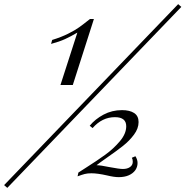

<svg xmlns="http://www.w3.org/2000/svg" viewBox="-134 -844 888 919"><path d="M0 0ZM155.3 -437 236.3 -688Q205.6 -669.9 178 -657.2Q150.4 -644.5 110.4 -633.8L115.7 -652.8Q160.2 -666.5 192.6 -682.9Q225.1 -699.2 244.9 -713.4Q264.6 -727.5 296.4 -752.9H315.4L214.4 -437ZM-99.1 55.2 -114.3 42 718.8 -824.2 733.9 -811ZM529.3 -259.8Q529.3 -229 507.3 -199.5Q485.4 -169.9 454.8 -145.8Q424.3 -121.6 378.4 -89.8Q342.3 -64.5 328.1 -53.2Q347.2 -53.2 391.6 -43.9Q437.5 -35.2 454.1 -35.2Q475.1 -35.2 488.3 -44.4Q501.5 -53.7 501.5 -69.8Q501.5 -81.5 497.1 -88.9L514.2 -96.2Q524.4 -80.1 524.4 -64Q524.4 -44.9 513.7 -29.5Q502.9 -14.2 482.7 -5.1Q462.4 3.9 434.1 3.9Q412.1 3.9 377.9 -4.4Q333 -14.6 303.2 -14.6Q284.7 -14.6 271.5 -11.2Q258.3 -7.8 237.3 0L241.2 -18.1L276.9 -41Q331.1 -75.2 370.4 -103.8Q409.7 -132.3 439.9 -168.2Q470.2 -204.1 470.2 -239.7Q470.2 -283.2 416 -283.2Q355 -283.2 309.1 -231L295.4 -242.2Q321.3 -273.9 361.6 -295.4Q401.9 -316.9 450.2 -316.9Q486.8 -316.9 508.1 -303Q529.3 -289.1 529.3 -259.8Z"/></svg>

Font: TypoPRO Playfair Display
Style: Italic
Weight: 400
Italic angle: -14°
Designer: Claus Eggers Sørensen
Foundry: Claus Eggers Sørensen
Version: Version 1.004;PS 001.004;hotconv 1.0.70;makeotf.lib2.5.58329